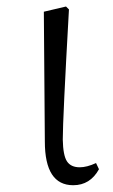

<svg xmlns="http://www.w3.org/2000/svg" viewBox="-20 -541 337 575"><path d="M199.2 13.7Q114.3 13.7 114.3 -117.2L111.3 -505.9L177.7 -521.5L186.5 -512.7Q168 -184.6 168 -123Q168.9 -75.2 180.7 -57.6Q192.4 -40 218.8 -40Q240.2 -40 267.6 -52.7L276.4 -34.2Q250 13.7 199.2 13.7Z"/></svg>

Font: GenYoMin TW TTF Light
Style: Regular
Weight: 300
Version: Version 1.300